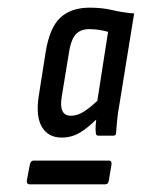

<svg xmlns="http://www.w3.org/2000/svg" viewBox="-20 -684 370 501"><path d="M141 -325Q106 -325 89.5 -352.5Q73 -380 81 -433L99 -547Q109 -611 137 -637.5Q165 -664 214 -664Q247 -664 274 -657.5Q301 -651 330 -649L292 -414Q287 -387 285.5 -368.5Q284 -350 283 -338Q283 -330 276 -330H236Q230 -330 230 -338Q229 -345 229.5 -354Q230 -363 231 -372Q210 -351 188.5 -338Q167 -325 141 -325ZM165 -382Q182 -382 198.5 -392.5Q215 -403 234 -421L262 -601Q251 -604 238.5 -606Q226 -608 213 -608Q189 -608 176.5 -593Q164 -578 159 -541L141 -431Q133 -382 165 -382ZM58 -203Q49 -203 50 -213L58 -255Q60 -265 68 -265H264Q272 -265 271 -255L264 -213Q263 -203 254 -203Z"/></svg>

Font: Sofia Sans Condensed Medium
Style: Italic
Weight: 500
Italic angle: -9°
Designer: Botio Nikoltchev, Ani Petrova
Foundry: lettersoup
Version: Version 4.101; ttfautohint (v1.8.4.7-5d5b)